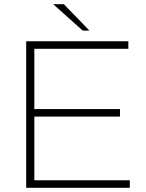

<svg xmlns="http://www.w3.org/2000/svg" viewBox="-20 -897 695 917"><path d="M105 0V-700H593V-664H144V-376H553V-340H144V-36H600V0ZM407 -751H375L234 -877H285Z"/></svg>

Font: REM Medium Thin
Style: Regular
Weight: 250
Version: Version 1.005;gftools[0.9.28]